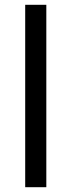

<svg xmlns="http://www.w3.org/2000/svg" viewBox="-20 -780 298 800"><path d="M173 0H85V-760H173Z"/></svg>

Font: Noto Sans Phoenician
Style: Regular
Weight: 400
Designer: Monotype Design Team
Foundry: Monotype Imaging Inc.
Version: Version 2.001; ttfautohint (v1.8.4.7-5d5b)